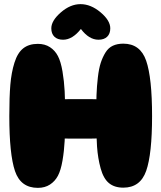

<svg xmlns="http://www.w3.org/2000/svg" viewBox="-20 -909 780 928"><path d="M576 -2Q658 -2 686.5 -83Q715 -164 715 -348Q715 -533 686.5 -615.5Q658 -698 576 -698Q547 -698 525.5 -688Q504 -678 490 -655.5Q476 -633 467 -605.5Q458 -578 453 -535Q448 -492 446.5 -450Q445 -408 445 -348Q445 -257 449 -200.5Q453 -144 466.5 -95Q480 -46 506.5 -24Q533 -2 576 -2ZM163 -1Q197 -1 221.5 -17Q246 -33 260 -59.5Q274 -86 282 -132.5Q290 -179 292.5 -227.5Q295 -276 295 -348Q295 -420 292.5 -468.5Q290 -517 282 -564Q274 -611 260 -638Q246 -665 221.5 -681Q197 -697 163 -697Q120 -697 92.5 -675.5Q65 -654 50 -606.5Q35 -559 30 -499.5Q25 -440 25 -348Q25 -163 52.5 -82Q80 -1 163 -1ZM345 -239Q350 -239 359 -239Q395 -239 412.5 -239Q430 -239 460 -240Q490 -241 505 -243.5Q520 -246 541 -250Q562 -254 572.5 -261Q583 -268 594 -277Q605 -286 609.5 -299Q614 -312 614 -329Q614 -348 609.5 -362.5Q605 -377 593 -387.5Q581 -398 570.5 -405.5Q560 -413 538 -417.5Q516 -422 502 -425Q488 -428 458.5 -429Q429 -430 414 -430Q399 -430 365 -430Q357 -430 342 -430Q303 -430 284 -429.5Q265 -429 236 -424.5Q207 -420 192.5 -410.5Q178 -401 167 -382Q156 -363 156 -335Q156 -307 167 -288Q178 -269 191.5 -259.5Q205 -250 233.5 -245Q262 -240 280 -239.5Q298 -239 335 -239Q342 -239 345 -239ZM285 -717Q330 -717 371 -769Q410 -717 456 -717Q483 -717 498 -731.5Q513 -746 513 -772Q513 -810 466 -849.5Q419 -889 369 -889Q320 -889 274 -849Q228 -809 228 -772Q228 -746 243 -731.5Q258 -717 285 -717Z"/></svg>

Font: Cherry Bomb
Style: Regular
Weight: 400
Designer: satsuyako
Foundry: satsuyako
Version: Version 4.0